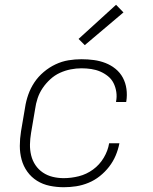

<svg xmlns="http://www.w3.org/2000/svg" viewBox="-20 -776 640 804"><path d="M247 8Q217 8 188 2Q159 -4 135 -19Q111 -34 94.5 -57Q78 -80 70.5 -107.5Q63 -135 63 -165Q63 -195 68 -226L85 -326Q89 -353 98.5 -380Q108 -407 124 -431Q140 -455 163 -474.5Q186 -494 212.5 -506.5Q239 -519 266.5 -523.5Q294 -528 321 -528Q348 -528 373.5 -524.5Q399 -521 422 -512Q445 -503 464 -487.5Q483 -472 494.5 -450.5Q506 -429 509.5 -403.5Q513 -378 509 -352Q509 -351 508.5 -350Q508 -349 508 -349H466Q466 -349 466 -349.5Q466 -350 466 -351Q470 -371 467 -391Q464 -411 455.5 -428Q447 -445 432 -457Q417 -469 399.5 -476.5Q382 -484 362 -487Q342 -490 321 -490Q299 -490 276 -485.5Q253 -481 231 -471Q209 -461 190.5 -444Q172 -427 158.5 -407Q145 -387 137.5 -364.5Q130 -342 127 -319L110 -219Q106 -195 105.5 -171.5Q105 -148 110.5 -125.5Q116 -103 128.5 -84.5Q141 -66 159.5 -53.5Q178 -41 200.5 -35.5Q223 -30 247 -30Q278 -30 310 -38Q342 -46 369.5 -66Q397 -86 414.5 -115.5Q432 -145 437 -176H480Q475 -150 464.5 -125Q454 -100 437 -78Q420 -56 398 -38.5Q376 -21 350.5 -10.5Q325 0 299 4Q273 8 247 8ZM335 -587 309 -613 466 -756 497 -724Z"/></svg>

Font: Iosevka SS04 XLt Ex Obl
Style: Regular
Weight: 200
Width: 7
Italic angle: -9°
Monospace: yes
Designer: Belleve Invis
Foundry: Belleve Invis
Version: Version 19.0.0; ttfautohint (v1.8.4)